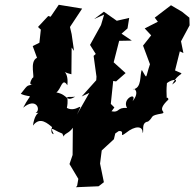

<svg xmlns="http://www.w3.org/2000/svg" viewBox="-20 -760 814 804"><path d="M459 -310 444 -325 454 -421 466 -419 506 -454 456 -499 479 -589 532 -590 489 -619 514 -641 521 -685 469 -673 415 -711 374 -680 416 -699 403 -655 357 -572 381 -534 372 -526 384 -439 383 -424 322 -356 354 -371 302 -280C336 -348 303 -285 260 -308C272 -368 241 -350 295 -355C253 -331 268 -363 216 -373C236 -386 240 -438 262 -403C270 -473 223 -462 279 -449L280 -561L290 -547L280 -617L273 -647L324 -724L226 -740L192 -690L182 -693L139 -647L151 -636L145 -581L117 -567L135 -518C101 -502 129 -430 116 -434C127 -449 83 -392 126 -409C89 -397 102 -412 67 -367C119 -345 113 -379 77 -309C132 -355 153 -299 129 -287C166 -286 128 -308 118 -234C148 -274 179 -243 203 -224C217 -272 178 -203 205 -198C183 -242 210 -208 253 -197C225 -226 234 -216 247 -188C249 -202 268 -200 285 -225L284 -111L271 -73L308 -11L303 18L298 24L393 20L415 3L399 -75L406 -130L457 -177L469 -228C443 -185 428 -177 477 -211C508 -215 473 -178 508 -204C545 -234 579 -234 577 -204C585 -205 568 -247 600 -251C627 -272 602 -275 660 -285C678 -294 632 -293 685 -343C685 -354 676 -352 676 -345C682 -342 674 -359 679 -412C701 -430 739 -432 701 -406C730 -466 765 -442 713 -465L733 -545L748 -538L738 -587L774 -654L773 -686L742 -711L696 -738L628 -686L641 -669L586 -641L613 -612L579 -569L608 -491C587 -430 599 -426 574 -467C564 -448 576 -390 536 -386C543 -394 566 -373 535 -336C557 -378 489 -347 512 -308C468 -311 482 -287 447 -294Z"/></svg>

Font: Asimov Aggro
Style: CondIt
Weight: 500
Designer: Google
Version: Version 2.000980; 2014